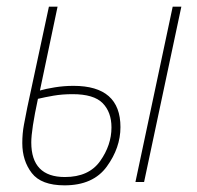

<svg xmlns="http://www.w3.org/2000/svg" viewBox="-20 -547 591 577"><path d="M174 10Q260 10 301 -46.5Q342 -103 342 -165Q342 -289 201 -289Q172 -289 144.5 -284.5Q117 -280 100 -275L153 -527H127L62 -224Q57 -199 52 -172.5Q47 -146 47 -117Q47 -64 75.5 -27Q104 10 174 10ZM387 0H413L525 -527H499ZM175 -15Q74 -15 74 -119Q74 -157 94 -250Q115 -255 141 -259.5Q167 -264 198 -264Q262 -264 288.5 -237Q315 -210 315 -164Q315 -111 281 -63Q247 -15 175 -15Z"/></svg>

Font: Noto Sans UI SemiCondensed Thin
Style: Italic
Weight: 250
Width: 4
Italic angle: -12°
Designer: Monotype Design Team
Foundry: Monotype Imaging Inc.
Version: Version 1.901